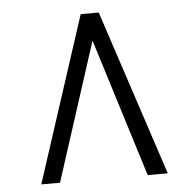

<svg xmlns="http://www.w3.org/2000/svg" viewBox="-47 -796 720 710"><g transform="rotate(-5 313.0 -441.0)"><path d="M345 -748 547.5 -133.5H473L313 -646.5L147.5 -133.5H78L278 -748Z"/></g></svg>

Font: Merriweather 96pt ExtraBold
Style: Regular
Weight: 800
Version: Version 2.100